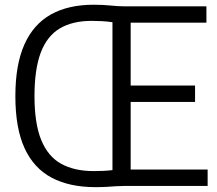

<svg xmlns="http://www.w3.org/2000/svg" viewBox="-20 -766 896 791"><path d="M373.5 5Q266.5 5 192.9 -33.9Q119.3 -72.8 81.3 -155.4Q43.3 -238 43.3 -370Q43.3 -499.5 80.6 -582.9Q117.8 -666.2 189.7 -706.4Q261.6 -746.5 365.7 -746.5Q405.4 -746.5 435.8 -743.2Q466.1 -740 490.3 -740H830.4V-672.5H518.3V-67.5H835.4V0H492.6Q475.9 0 458 1.2Q440.1 2.5 419.4 3.8Q398.8 5 373.5 5ZM365.8 -61.2Q386 -61.2 404.7 -62Q423.5 -62.8 443.3 -65.2V-674.5Q420.9 -677.8 399.3 -678.9Q377.7 -680 357.7 -680Q278.5 -680 226.2 -648.8Q173.8 -617.5 147.9 -549.2Q122.1 -480.8 122.1 -370Q122.1 -257.2 149.8 -189.3Q177.5 -121.5 231.7 -91.4Q285.9 -61.2 365.8 -61.2ZM501.4 -346V-413.5H783.6V-346Z"/></svg>

Font: Encode Sans SC Condensed Thin
Style: Regular
Weight: 100
Width: 3
Designer: Multiple Designers
Foundry: Impallari Type
Version: Version 3.002